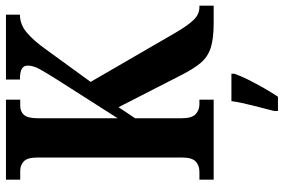

<svg xmlns="http://www.w3.org/2000/svg" viewBox="-178 -576 975 660"><g transform="rotate(-90 310.0 -246.5)"><path d="M22 0V-49H49Q70 -49 84 -61.5Q98 -74 98 -109V-606Q98 -640 85 -652.5Q72 -665 52 -665H22V-714H297V-665H276Q256 -665 244.5 -652Q233 -639 233 -604V-330L365 -537Q389 -575 401.5 -597.5Q414 -620 414 -639Q414 -653 403 -659.5Q392 -666 366 -666V-714H589V-666Q555 -666 527 -642Q499 -618 470 -577L358 -423L526 -133Q551 -90 570.5 -69.5Q590 -49 615 -49H620V0H560Q507 0 475.5 -10Q444 -20 423 -45Q402 -70 379 -116L271 -327L233 -270V-110Q233 -75 247 -62Q261 -49 281 -49H297V0ZM258 208Q266 176 276.5 135.5Q287 95 292 61H386V71Q379 92 365.5 119Q352 146 336.5 173Q321 200 307 221H258Z"/></g></svg>

Font: Noto Serif Armenian ExtraCondensed
Style: Bold
Weight: 700
Width: 2
Designer: Monotype Design Team
Foundry: Monotype Imaging Inc.
Version: Version 2.008; ttfautohint (v1.8.4.7-5d5b)